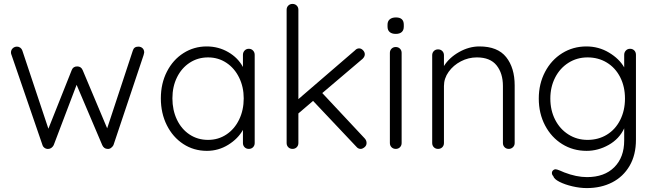

<svg xmlns="http://www.w3.org/2000/svg" viewBox="-20 -760 3345 980"><path d="M716 -492Q716 -491 713 -479L559 -19Q554 -10 546 -4.5Q538 1 529 0Q520 0 513 -5Q506 -10 502 -19L371 -327L254 -19Q250 -11 242.5 -5.5Q235 0 227 0Q217 1 208.5 -4.5Q200 -10 197 -19L39 -479Q36 -485 36 -492Q36 -505 45 -513.5Q54 -522 67 -522Q76 -522 83.5 -516.5Q91 -511 94 -502L227 -103L346 -402Q353 -421 374 -421Q394 -421 402 -402L527 -105L658 -502Q664 -522 686 -522Q699 -522 707.5 -514Q716 -506 716 -492Z M1280 -480V-30Q1280 -17 1271.5 -8.5Q1263 0 1250 0Q1237 0 1228.5 -8.5Q1220 -17 1220 -30V-97Q1195 -52 1145 -21Q1095 10 1036 10Q969 10 915.5 -25Q862 -60 831.5 -121Q801 -182 801 -258Q801 -334 832 -394.5Q863 -455 916.5 -489Q970 -523 1035 -523Q1095 -523 1145 -494Q1195 -465 1220 -418V-480Q1220 -493 1228.5 -502Q1237 -511 1250 -511Q1263 -511 1271.5 -502Q1280 -493 1280 -480ZM1224 -258Q1224 -316 1200.5 -364Q1177 -412 1135.5 -439.5Q1094 -467 1042 -467Q990 -467 948.5 -440Q907 -413 883.5 -365.5Q860 -318 860 -258Q860 -198 883 -149.5Q906 -101 947.5 -73.5Q989 -46 1042 -46Q1094 -46 1135.5 -73.5Q1177 -101 1200.5 -149.5Q1224 -198 1224 -258Z M1851 -30Q1851 -17 1840.5 -8.5Q1830 0 1821 0Q1808 0 1799 -11L1578 -245L1503 -181V-30Q1503 -17 1494.5 -8.5Q1486 0 1473 0Q1460 0 1451.5 -8.5Q1443 -17 1443 -30V-710Q1443 -723 1451.5 -731.5Q1460 -740 1473 -740Q1486 -740 1494.5 -731.5Q1503 -723 1503 -710V-254L1792 -503Q1801 -513 1813 -513Q1824 -513 1833 -503.5Q1842 -494 1842 -483Q1842 -471 1831 -460L1625 -285L1842 -53Q1851 -43 1851 -30Z M2000 0Q1987 0 1978.5 -8.5Q1970 -17 1970 -30V-490Q1970 -503 1978.5 -511.5Q1987 -520 2000 -520Q2013 -520 2021.5 -511.5Q2030 -503 2030 -490V-30Q2030 -17 2021.5 -8.5Q2013 0 2000 0ZM1958 -624V-634Q1958 -652 1969.5 -661.5Q1981 -671 2001 -671Q2041 -671 2041 -634V-624Q2041 -606 2030.5 -596.5Q2020 -587 2000 -587Q1980 -587 1969 -596.5Q1958 -606 1958 -624Z M2607 -324V-30Q2607 -17 2598 -8.5Q2589 0 2577 0Q2564 0 2555.5 -8.5Q2547 -17 2547 -30V-321Q2547 -386 2514.5 -426.5Q2482 -467 2414 -467Q2371 -467 2332.5 -447Q2294 -427 2270 -393.5Q2246 -360 2246 -321V-30Q2246 -17 2237.5 -8.5Q2229 0 2216 0Q2203 0 2194.5 -8.5Q2186 -17 2186 -30V-478Q2186 -491 2194.5 -499.5Q2203 -508 2216 -508Q2229 -508 2237.5 -499.5Q2246 -491 2246 -478V-423Q2273 -466 2323.5 -494.5Q2374 -523 2427 -523Q2520 -523 2563.5 -468.5Q2607 -414 2607 -324Z M3226 -480V-47Q3226 31 3193.5 86.5Q3161 142 3104.5 171Q3048 200 2975 200Q2940 200 2901.5 191Q2863 182 2835.5 168Q2808 154 2804 139Q2797 132 2797 123Q2797 113 2806 107Q2810 104 2816 104Q2822 104 2839 111L2860 120Q2922 144 2976 144Q3065 144 3115.5 93.5Q3166 43 3166 -43V-105Q3141 -51 3087 -20.5Q3033 10 2974 10Q2905 10 2849.5 -24.5Q2794 -59 2762 -120Q2730 -181 2730 -257Q2730 -332 2762 -393Q2794 -454 2849.5 -488.5Q2905 -523 2973 -523Q3036 -523 3088.5 -491.5Q3141 -460 3166 -416V-480Q3166 -493 3174.5 -502Q3183 -511 3196 -511Q3209 -511 3217.5 -502.5Q3226 -494 3226 -480ZM3170 -257Q3170 -318 3145.5 -366Q3121 -414 3077.5 -440.5Q3034 -467 2979 -467Q2925 -467 2881.5 -439.5Q2838 -412 2813.5 -364Q2789 -316 2789 -257Q2789 -197 2813.5 -149Q2838 -101 2881.5 -73.5Q2925 -46 2979 -46Q3034 -46 3077.5 -72.5Q3121 -99 3145.5 -147.5Q3170 -196 3170 -257Z"/></svg>

Font: Quicksand
Style: Regular
Weight: 400
Designer: Andrew Paglinawan
Foundry: Andrew Paglinawan
Version: Version 3.000